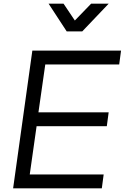

<svg xmlns="http://www.w3.org/2000/svg" viewBox="-20 -1019 675 1039"><path d="M51 0 155 -745H635L625 -670H225L188 -411H568L558 -336H178L141 -75H541L531 0ZM341 -849 243 -999H324L385 -908L473 -999H568L425 -849Z"/></svg>

Font: Kosmopol Plus Jakarta Sans Italic It
Style: Regular
Weight: 400
Italic angle: -8.04999°
Designer: Gumpita Rahayu
Foundry: Tokotype
Version: Version 2.006